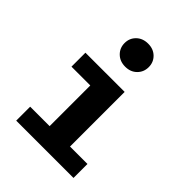

<svg xmlns="http://www.w3.org/2000/svg" viewBox="-232 -954 1078 1078"><g transform="rotate(45 307.5 -415.0)"><path d="M306.7 -829.7Q348.7 -829.7 375.4 -803.6Q402.1 -777.4 402.1 -738.5Q402.1 -699.5 375.4 -673.1Q348.7 -646.7 306.7 -646.7Q264.1 -646.7 237.2 -673.1Q210.3 -699.5 210.3 -738.5Q210.3 -777.4 237.2 -803.6Q264.1 -829.7 306.7 -829.7ZM404.6 -544.6V-110.8H543.1V0H88.2V-110.8H242.6V-433.8H93.3V-544.6Z"/></g></svg>

Font: FiraCode Nerd Font Mono
Style: Bold
Weight: 700
Monospace: yes
Designer: Carrois Corporate, Edenspiekermann AG, Nikita Prokopov
Foundry: Carrois Corporate, Edenspiekermann AG, Nikita Prokopov
Version: Version 6.002;Nerd Fonts 3.3.0